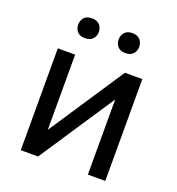

<svg xmlns="http://www.w3.org/2000/svg" viewBox="-131 -829 862 936"><g transform="rotate(20 300.0 -361.5)"><path d="M428.7 -528.3H519V0H428.7V-389.6L170.4 0H80.6V-528.3H170.4V-138.2ZM134.3 -671.4Q134.3 -693.4 147.7 -708.3Q161.1 -723.1 187.5 -723.1Q213.9 -723.1 227.5 -708.3Q241.2 -693.4 241.2 -671.4Q241.2 -649.4 227.5 -634.8Q213.9 -620.1 187.5 -620.1Q161.1 -620.1 147.7 -634.8Q134.3 -649.4 134.3 -671.4ZM344.2 -670.4Q344.2 -692.4 357.7 -707.5Q371.1 -722.7 397.5 -722.7Q423.8 -722.7 437.5 -707.5Q451.2 -692.4 451.2 -670.4Q451.2 -648.9 437.5 -634Q423.8 -619.1 397.5 -619.1Q371.1 -619.1 357.7 -634Q344.2 -648.9 344.2 -670.4Z"/></g></svg>

Font: Roboto Mono
Style: Regular
Weight: 400
Designer: Google
Version: Version 2.000985; 2015; ttfautohint (v1.3)